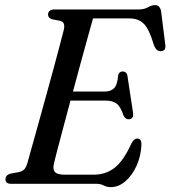

<svg xmlns="http://www.w3.org/2000/svg" viewBox="-20 -738 684 771"><path d="M366 0H23.5Q2 0 2 -18.5Q2 -34.5 21 -40.5L56 -47Q69 -50 76.8 -57.5Q84.5 -65 89.5 -81.5Q94.5 -100 105.8 -140Q117 -180 131.8 -233Q146.5 -286 162.5 -343.8Q178.5 -401.5 193.2 -455.8Q208 -510 219.2 -552.8Q230.5 -595.5 236 -617.5Q243.5 -648.5 223 -654L189.5 -660.5Q173 -666 173 -678.5Q173 -700 198.5 -700H535Q559 -700 574.2 -708.8Q589.5 -717.5 602.5 -717.5Q622.5 -717.5 627 -692L643.5 -560.5Q648 -534.5 627.5 -532.5Q607.5 -530 597.5 -558.5Q579 -621.5 557.2 -642.8Q535.5 -664 501 -664H353.5Q346 -637 333 -590.5Q320 -544 304.5 -487Q289 -430 273 -370.5H402Q424.5 -370.5 438 -383.8Q451.5 -397 454.5 -436Q458.5 -451 472 -451Q489.5 -451 492 -432L514 -286.5Q516.5 -272 511.2 -265.5Q506 -259 497 -259Q483 -258.5 475.5 -275.5Q464 -310 448.2 -322Q432.5 -334 404 -334H263Q247.5 -276.5 233.8 -224.8Q220 -173 210 -134.8Q200 -96.5 196.5 -79.5Q191 -58.5 200.5 -47.5Q210 -36.5 240 -36.5H355Q404.5 -36.5 440 -64Q475.5 -91.5 507.5 -161.5Q518 -181.5 531 -181.5Q548.5 -181.5 548 -157.5Q546 -110.5 528.2 -71.8Q510.5 -33 483.2 -9.8Q456 13.5 424.5 13.5Q409.5 13.5 396.8 6.8Q384 0 366 0Z"/></svg>

Font: Fraunces 72pt S050
Style: Italic
Weight: 400
Italic angle: -16°
Version: Version 1.000; ttfautohint (v1.8.3)